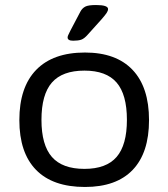

<svg xmlns="http://www.w3.org/2000/svg" viewBox="-20 -738 670 764"><path d="M318 6Q190 6 123.5 -62Q57 -130 57 -260Q57 -391 124 -460Q191 -529 318 -529Q442 -529 507.5 -460Q573 -391 573 -260Q573 -130 508 -62Q443 6 318 6ZM316 -66Q403 -66 444 -113.5Q485 -161 485 -261Q485 -362 444 -409.5Q403 -457 316 -457Q228 -457 186.5 -409.5Q145 -362 145 -261Q145 -161 186.5 -113.5Q228 -66 316 -66ZM271 -576Q249 -576 249 -589Q249 -594 252.5 -600.5Q256 -607 260 -616L300 -692Q307 -705 319 -711.5Q331 -718 362 -718Q410 -718 410 -702Q410 -695 404 -686Q398 -677 383 -660L329 -600Q315 -584 303 -580Q291 -576 271 -576Z"/></svg>

Font: Asap Semi Expanded
Style: Regular
Weight: 400
Width: 6
Designer: Pablo Cosgaya
Foundry: Omnibus-Type
Version: Version 3.001; ttfautohint (v1.8.4.7-5d5b)